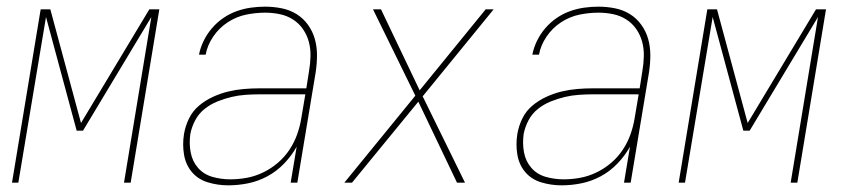

<svg xmlns="http://www.w3.org/2000/svg" viewBox="-20 -548 2540 576"><path d="M16 0 102 -520H131L223 -179L428 -520H458L372 0H352L434 -497L229 -156H210L118 -497L35 0Z M665 8Q633 8 603.5 -1Q574 -10 555.5 -32Q537 -54 532 -84.5Q527 -115 532 -146Q536 -170 547 -192.5Q558 -215 577 -231Q596 -247 619 -257.5Q642 -268 665 -273.5Q688 -279 711.5 -281Q735 -283 758 -283H899L907 -334Q911 -357 911.5 -379.5Q912 -402 906.5 -422.5Q901 -443 889 -460.5Q877 -478 859 -489.5Q841 -501 819.5 -505.5Q798 -510 775 -510Q747 -510 718 -504Q689 -498 663 -481Q637 -464 619.5 -438Q602 -412 597 -384H577Q581 -405 591 -425.5Q601 -446 616 -463.5Q631 -481 650 -494Q669 -507 690 -514.5Q711 -522 732.5 -525Q754 -528 775 -528Q801 -528 825.5 -523Q850 -518 870 -505.5Q890 -493 904 -473.5Q918 -454 924.5 -431Q931 -408 931 -382.5Q931 -357 927 -331L872 0H852L870 -108Q855 -81 832.5 -57.5Q810 -34 782 -19Q754 -4 724 2Q694 8 665 8ZM671 -10Q695 -10 720 -14.5Q745 -19 769 -30.5Q793 -42 813.5 -59.5Q834 -77 848.5 -99Q863 -121 871.5 -145Q880 -169 884 -194L896 -265H758Q738 -265 716.5 -263.5Q695 -262 674 -257Q653 -252 632 -243.5Q611 -235 593.5 -221Q576 -207 565.5 -187Q555 -167 551 -146Q547 -118 552 -91Q557 -64 574 -44.5Q591 -25 617 -17.5Q643 -10 671 -10Z M1013 0 1226 -261 1099 -520H1123L1239 -277L1437 -520H1461L1248 -259L1375 0H1351L1235 -243L1036 0Z M1665 8Q1633 8 1603.5 -1Q1574 -10 1555.5 -32Q1537 -54 1532 -84.5Q1527 -115 1532 -146Q1536 -170 1547 -192.5Q1558 -215 1577 -231Q1596 -247 1619 -257.5Q1642 -268 1665 -273.5Q1688 -279 1711.5 -281Q1735 -283 1758 -283H1899L1907 -334Q1911 -357 1911.5 -379.5Q1912 -402 1906.5 -422.5Q1901 -443 1889 -460.5Q1877 -478 1859 -489.5Q1841 -501 1819.5 -505.5Q1798 -510 1775 -510Q1747 -510 1718 -504Q1689 -498 1663 -481Q1637 -464 1619.5 -438Q1602 -412 1597 -384H1577Q1581 -405 1591 -425.5Q1601 -446 1616 -463.5Q1631 -481 1650 -494Q1669 -507 1690 -514.5Q1711 -522 1732.5 -525Q1754 -528 1775 -528Q1801 -528 1825.5 -523Q1850 -518 1870 -505.5Q1890 -493 1904 -473.5Q1918 -454 1924.5 -431Q1931 -408 1931 -382.5Q1931 -357 1927 -331L1872 0H1852L1870 -108Q1855 -81 1832.5 -57.5Q1810 -34 1782 -19Q1754 -4 1724 2Q1694 8 1665 8ZM1671 -10Q1695 -10 1720 -14.5Q1745 -19 1769 -30.5Q1793 -42 1813.5 -59.5Q1834 -77 1848.5 -99Q1863 -121 1871.5 -145Q1880 -169 1884 -194L1896 -265H1758Q1738 -265 1716.5 -263.5Q1695 -262 1674 -257Q1653 -252 1632 -243.5Q1611 -235 1593.5 -221Q1576 -207 1565.5 -187Q1555 -167 1551 -146Q1547 -118 1552 -91Q1557 -64 1574 -44.5Q1591 -25 1617 -17.5Q1643 -10 1671 -10Z M2016 0 2102 -520H2131L2223 -179L2428 -520H2458L2372 0H2352L2434 -497L2229 -156H2210L2118 -497L2035 0Z"/></svg>

Font: Iosevka SS04 Thin
Style: Italic
Weight: 100
Italic angle: -9°
Monospace: yes
Designer: Belleve Invis
Foundry: Belleve Invis
Version: Version 19.0.0; ttfautohint (v1.8.4)